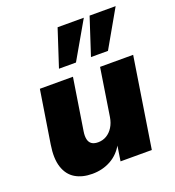

<svg xmlns="http://www.w3.org/2000/svg" viewBox="-140 -877 909 998"><g transform="rotate(-20 315.0 -378.0)"><path d="M201 11Q146 11 107.5 -12Q69 -35 53 -83.5Q37 -132 49 -207L95 -498H278L233 -212Q229 -187 233 -169Q237 -151 250 -142Q263 -133 285 -133Q311 -133 332 -145.5Q353 -158 367.5 -181Q382 -204 387 -235L428 -498H611L533 0H360L374 -90H377Q350 -40 304 -14.5Q258 11 201 11ZM401 -562 468 -767H612L495 -562ZM224 -562 291 -767H436L318 -562Z"/></g></svg>

Font: Nunito Sans 10pt Black
Style: Italic
Weight: 900
Italic angle: -9°
Designer: Vernon Adams
Foundry: Vernon Adams
Version: Version 3.101;gftools[0.9.27]